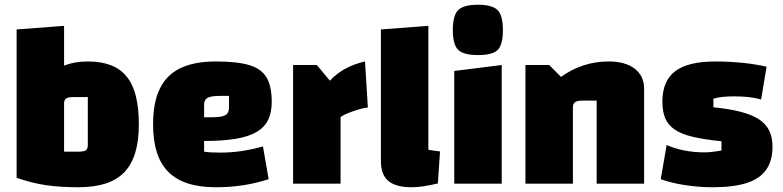

<svg xmlns="http://www.w3.org/2000/svg" viewBox="-20 -774 3300 809"><path d="M350 -515Q406 -515 446.5 -499.5Q487 -484 513.5 -451.5Q540 -419 552.5 -369Q565 -319 565 -250Q565 -181 550 -131Q535 -81 504 -48.5Q473 -16 424.5 -0.5Q376 15 310 15Q265 15 232 -1Q199 -17 177.5 -49.5Q156 -82 145.5 -132Q135 -182 135 -250Q135 -318 148 -368Q161 -418 187 -450.5Q213 -483 254 -499Q295 -515 350 -515ZM350 -365H289Q267 -365 258.5 -359Q250 -353 250 -337V-135H311Q334 -135 342 -141Q350 -147 350 -163ZM50 -650 250 -665V-135V-95L310 15Q232 15 172 6Q112 -3 50 -25Z M890 15Q822 15 772 -1Q722 -17 689.5 -49.5Q657 -82 641 -132Q625 -182 625 -250Q625 -342 653.5 -400.5Q682 -459 740.5 -487Q799 -515 890 -515Q980 -515 1031 -499.5Q1082 -484 1103.5 -447Q1125 -410 1125 -345Q1125 -300 1109.5 -268.5Q1094 -237 1060.5 -217.5Q1027 -198 972.5 -189Q918 -180 840 -180H810V-280H876Q915 -280 930 -289Q945 -298 945 -322V-370H909Q870 -370 855 -362Q840 -354 840 -332V-135Q861 -131 910 -131Q953 -131 997.5 -137.5Q1042 -144 1088 -157L1112 -19Q1060 -2 1004.5 6.5Q949 15 890 15Z M1315 -500 1370 -434Q1399 -465 1436 -485Q1473 -505 1518 -515L1530 -321Q1515 -320 1491.5 -313Q1468 -306 1447 -297.5Q1426 -289 1415 -281V0H1215V-500Z M1785 -143Q1800 -140 1812 -138.5Q1824 -137 1834 -136L1825 -1Q1795 6 1767 10.5Q1739 15 1714 15Q1648 15 1616.5 -11.5Q1585 -38 1585 -94V-650L1785 -665Z M1894 -475 2094 -500V0H1894ZM1994 -542Q1933 -542 1910.5 -564Q1888 -586 1888 -647Q1888 -709 1910.5 -731.5Q1933 -754 1994 -754Q2054 -754 2076.5 -731.5Q2099 -709 2099 -647Q2099 -586 2077.5 -564Q2056 -542 1994 -542Z M2194 0V-500H2294L2344 -450Q2388 -482 2438.5 -498.5Q2489 -515 2544 -515Q2615 -515 2654.5 -484.5Q2694 -454 2694 -400V0H2494V-350H2433Q2412 -350 2403 -343.5Q2394 -337 2394 -322V0Z M2771 -346Q2771 -433 2825 -474Q2879 -515 2994 -515Q3051 -515 3106.5 -509.5Q3162 -504 3210 -493L3187 -355Q3162 -362 3133.5 -365Q3105 -368 3070 -368Q3047 -368 3023.5 -365.5Q3000 -363 2986 -358V-322Q3055 -315 3102.5 -302.5Q3150 -290 3179 -270.5Q3208 -251 3221.5 -223Q3235 -195 3235 -156Q3235 -97 3208.5 -59Q3182 -21 3126.5 -3Q3071 15 2983 15Q2925 15 2866.5 6Q2808 -3 2764 -19L2789 -163Q2860 -132 2949 -132Q2962 -132 2980 -134Q2998 -136 3020 -140V-179Q2947 -186 2899 -197.5Q2851 -209 2823 -228Q2795 -247 2783 -275.5Q2771 -304 2771 -346Z"/></svg>

Font: Changa ExtraLight ExtraBold
Style: Regular
Weight: 800
Version: Version 3.002; ttfautohint (v1.8.2)